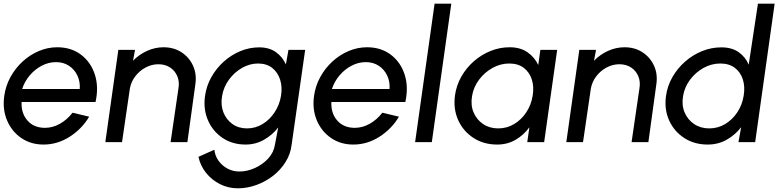

<svg xmlns="http://www.w3.org/2000/svg" viewBox="-28 -770 4240 1040"><path d="M208 13Q139 13 87.2 -22.5Q35.5 -58 10.2 -117.8Q-15 -177.5 -5 -250Q2.5 -305 28.8 -352.8Q55 -400.5 94.5 -436.8Q134 -473 182.2 -493.5Q230.5 -514 282 -514Q357.5 -514 410.8 -473.8Q464 -433.5 485.8 -366.2Q507.5 -299 489.5 -217.5H89Q86 -157.5 120.2 -117.8Q154.5 -78 215 -77.5Q257.5 -77.5 296.5 -99.5Q335.5 -121.5 365 -159.5L455 -138Q415.5 -71.5 349.2 -29.2Q283 13 208 13ZM92 -288H404Q407 -327.5 391.2 -360.8Q375.5 -394 345.5 -413.8Q315.5 -433.5 275.5 -433.5Q235 -433.5 198 -414Q161 -394.5 133 -361.5Q105 -328.5 92 -288Z M1030 -312 987 0H896L938.5 -290.5Q945 -327 932.5 -357Q920 -387 893.2 -404.5Q866.5 -422 830 -422Q794 -422 761 -404.5Q728 -387 705 -357Q682 -327 675.5 -290.5L633 0H542.5L613 -500H703.5L692.5 -441Q725 -474.5 768.2 -494.2Q811.5 -514 857.5 -514Q913.5 -514 955.2 -486.8Q997 -459.5 1017.8 -413.8Q1038.5 -368 1030 -312Z M1534.5 -500H1625L1551.5 15Q1545.5 65 1518.5 108Q1491.5 151 1450.5 182.8Q1409.5 214.5 1360.2 232.2Q1311 250 1260.5 250Q1208 250 1163.2 227.2Q1118.5 204.5 1087.8 165.8Q1057 127 1047 79.5L1133 41Q1137 75 1156.2 101.5Q1175.5 128 1204.8 143.5Q1234 159 1268 159Q1311 159 1353 140Q1395 121 1424.8 88.5Q1454.5 56 1461 15L1479 -79.5Q1446.5 -38 1401.2 -12.5Q1356 13 1302 13Q1231.5 13 1178.2 -22.5Q1125 -58 1098.8 -117.8Q1072.5 -177.5 1082.5 -250Q1090 -304.5 1116.8 -352.2Q1143.5 -400 1184 -436.2Q1224.5 -472.5 1273.8 -493Q1323 -513.5 1376 -513.5Q1430 -513.5 1466.2 -487.8Q1502.5 -462 1520.5 -421ZM1310 -74.5Q1356 -74.5 1395 -98.5Q1434 -122.5 1460 -162.5Q1486 -202.5 1494 -250Q1502 -298 1489.5 -338Q1477 -378 1446.5 -402Q1416 -426 1370 -426Q1324.5 -426 1283 -402.2Q1241.5 -378.5 1212.2 -338.5Q1183 -298.5 1175 -250Q1166.5 -201 1182.2 -161.2Q1198 -121.5 1231.2 -98Q1264.5 -74.5 1310 -74.5Z M1886 13Q1817 13 1765.2 -22.5Q1713.5 -58 1688.2 -117.8Q1663 -177.5 1673 -250Q1680.5 -305 1706.8 -352.8Q1733 -400.5 1772.5 -436.8Q1812 -473 1860.2 -493.5Q1908.5 -514 1960 -514Q2035.5 -514 2088.8 -473.8Q2142 -433.5 2163.8 -366.2Q2185.5 -299 2167.5 -217.5H1767Q1764 -157.5 1798.2 -117.8Q1832.5 -78 1893 -77.5Q1935.5 -77.5 1974.5 -99.5Q2013.5 -121.5 2043 -159.5L2133 -138Q2093.5 -71.5 2027.2 -29.2Q1961 13 1886 13ZM1770 -288H2082Q2085 -327.5 2069.2 -360.8Q2053.5 -394 2023.5 -413.8Q1993.5 -433.5 1953.5 -433.5Q1913 -433.5 1876 -414Q1839 -394.5 1811 -361.5Q1783 -328.5 1770 -288Z M2220.5 0 2326 -750H2416.5L2311 0Z M2899 -500H2990L2919.5 0H2828L2839.5 -80.5Q2809 -38.5 2764.8 -12.8Q2720.5 13 2665.5 13Q2592 13 2536.5 -23Q2481 -59 2453.8 -119.5Q2426.5 -180 2436.5 -253.5Q2444 -307.5 2470.8 -354.8Q2497.5 -402 2538.2 -437.8Q2579 -473.5 2628.8 -493.8Q2678.5 -514 2732.5 -514Q2790 -514 2828.8 -487.2Q2867.5 -460.5 2887.5 -418ZM2670.5 -74.5Q2718 -74.5 2757.2 -98.2Q2796.5 -122 2822.8 -161.8Q2849 -201.5 2857 -250Q2865.5 -299 2852.8 -339Q2840 -379 2809 -402.5Q2778 -426 2730.5 -426Q2683 -426 2640 -402.2Q2597 -378.5 2567 -338.5Q2537 -298.5 2529 -250Q2520.5 -201 2537.2 -161.2Q2554 -121.5 2589 -98Q2624 -74.5 2670.5 -74.5Z M3527 -312 3484 0H3393L3435.5 -290.5Q3442 -327 3429.5 -357Q3417 -387 3390.2 -404.5Q3363.5 -422 3327 -422Q3291 -422 3258 -404.5Q3225 -387 3202 -357Q3179 -327 3172.5 -290.5L3130 0H3039.5L3110 -500H3200.5L3189.5 -441Q3222 -474.5 3265.2 -494.2Q3308.5 -514 3354.5 -514Q3410.5 -514 3452.2 -486.8Q3494 -459.5 3514.8 -413.8Q3535.5 -368 3527 -312Z M4077.5 -750H4168L4062.5 0H3972L3986.5 -81Q3954 -39 3908 -13Q3862 13 3805.5 13Q3733 13 3678.2 -22.5Q3623.5 -58 3596.5 -117.8Q3569.5 -177.5 3579.5 -250Q3587 -304.5 3614.2 -352.2Q3641.5 -400 3682.8 -436.2Q3724 -472.5 3774.5 -493Q3825 -513.5 3879.5 -513.5Q3936 -513.5 3973 -487.5Q4010 -461.5 4027.5 -419.5ZM3813.5 -74.5Q3861 -74.5 3900.2 -98.2Q3939.5 -122 3965.8 -161.8Q3992 -201.5 4000 -250Q4008.5 -299 3996 -339Q3983.5 -379 3952.2 -402.5Q3921 -426 3874 -426Q3826 -426 3783 -402.2Q3740 -378.5 3710 -338.5Q3680 -298.5 3672 -250Q3663.5 -201 3680.2 -161.2Q3697 -121.5 3732 -98Q3767 -74.5 3813.5 -74.5Z"/></svg>

Font: Urbanist Medium
Style: Italic
Weight: 500
Italic angle: -8°
Designer: Corey Hu
Foundry: Corey Hu
Version: Version 1.330; ttfautohint (v1.8.4.7-5d5b)